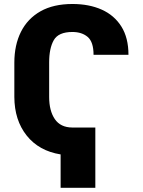

<svg xmlns="http://www.w3.org/2000/svg" viewBox="-20 -757 705 948"><path d="M450.7 -127.4V170.4H279.3V5.4Q172.4 -11.7 111.8 -87.6Q51.3 -163.6 50.8 -278.3V-447.3Q50.8 -534.7 83.5 -599.9Q116.2 -665 179.9 -701.2Q243.7 -737.3 337.9 -737.3Q419.9 -737.3 482.2 -709.5Q544.4 -681.6 579.3 -626Q614.3 -570.3 614.3 -486.3H441.9Q441.9 -549.8 413.1 -574.5Q384.3 -599.1 337.4 -599.1Q268.6 -599.1 245.6 -558.8Q222.7 -518.6 222.7 -449.2V-278.3Q222.7 -210 250.7 -168.9Q278.8 -127.9 336.4 -127.4Z"/></svg>

Font: Inter Display Extra Bold
Style: Regular
Weight: 800
Designer: Rasmus Andersson
Foundry: rsms
Version: Version 4.000;git-4fc901f